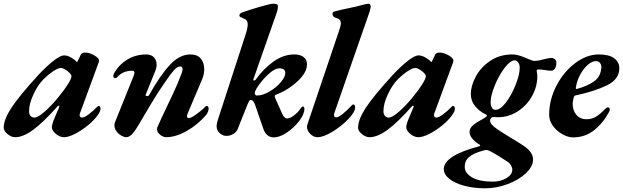

<svg xmlns="http://www.w3.org/2000/svg" viewBox="-44 -727 3365 1037"><path d="M-24 -37Q-24 -81 17 -144Q58 -207 164 -323Q208 -370 245.5 -399Q283 -428 302 -428Q328 -428 361 -402Q369 -393 370 -393H372Q374 -393 375 -395.5Q376 -398 377 -400Q390 -425 392 -432Q398 -443 417 -443Q439 -443 465 -428Q491 -413 491 -400Q491 -396 489 -390L389 -118Q386 -111 386 -106Q386 -92 400 -92Q411 -92 434.5 -109Q458 -126 483 -152Q486 -155 488 -155Q493 -155 496 -150.5Q499 -146 499 -139Q499 -125 480.5 -100.5Q462 -76 432 -51Q395 -21 360 -3.5Q325 14 302 14Q279 14 257.5 -4Q236 -22 236 -41Q236 -47 241 -64Q243 -72 251 -90.5Q259 -109 263 -119L275 -147Q276 -148 276 -151Q276 -155 273.5 -156Q271 -157 269 -155Q191 -67 136 -26.5Q81 14 38 14Q17 14 -3.5 -3Q-24 -20 -24 -37ZM272 -203Q304 -242 323 -272.5Q342 -303 342 -316Q342 -325 322 -342Q299 -360 285 -360Q270 -360 243 -342Q216 -324 192 -300Q160 -268 136.5 -217Q113 -166 113 -127Q113 -110 121 -101Q129 -92 143 -92Q160 -92 197 -124Q234 -156 272 -203Z M574 -50Q574 -61 578 -69L679 -320Q682 -329 682 -334Q682 -345 670 -345Q619 -345 589 -310Q584 -305 579 -305Q569 -305 568 -315Q567 -325 581 -345.5Q595 -366 607 -377Q665 -433 746 -433Q773 -433 787.5 -417Q802 -401 802 -377Q802 -362 796 -347L743 -216L742 -213Q742 -211 744.5 -209.5Q747 -208 750 -208Q758 -208 761 -213Q820 -319 873 -376Q926 -433 984 -433Q1022 -433 1040.5 -410.5Q1059 -388 1059 -354Q1059 -324 1047 -297L972 -120Q966 -107 966 -99Q966 -89 976 -89Q987 -89 1013 -107.5Q1039 -126 1054 -140Q1067 -155 1073 -155Q1076 -155 1079.5 -151Q1083 -147 1083 -143Q1083 -125 1070 -107Q1025 -54 965 -20Q905 14 854 14Q837 14 820.5 0.5Q804 -13 804 -29Q804 -37 806 -40Q821 -75 834 -102Q847 -129 857 -150Q864 -165 891 -222Q918 -279 937 -331Q942 -344 942 -355Q942 -368 929 -368Q913 -368 894 -346Q875 -324 857 -297Q839 -270 833 -262Q816 -239 774.5 -170.5Q733 -102 703 -50Q685 -19 669.5 -2.5Q654 14 637 14Q627 14 611.5 5.5Q596 -3 585 -18Q574 -33 574 -50Z M1377 -35 1334 -160Q1325 -187 1311 -187Q1305 -187 1302 -182Q1299 -177 1292 -161Q1292 -161 1264 -91Q1254 -64 1239 -28Q1233 -14 1216 -3.5Q1199 7 1178 7Q1160 7 1143 -7.5Q1126 -22 1126 -45Q1126 -60 1134 -84L1281 -536Q1294 -575 1294 -596Q1294 -608 1288.5 -615.5Q1283 -623 1270 -628Q1260 -632 1254.5 -635Q1249 -638 1249 -643Q1249 -650 1253.5 -654Q1258 -658 1273 -663Q1304 -674 1360.5 -690.5Q1417 -707 1432 -707Q1443 -707 1450 -704.5Q1457 -702 1457 -694Q1457 -680 1453.5 -668Q1450 -656 1449 -654L1325 -300L1324 -296Q1324 -292 1328 -292Q1334 -292 1337 -297Q1381 -358 1434.5 -395.5Q1488 -433 1546 -433Q1577 -433 1595.5 -419Q1614 -405 1614 -379Q1614 -335 1562.5 -287.5Q1511 -240 1446 -215Q1440 -214 1440 -207Q1440 -201 1442 -198L1480 -113Q1492 -87 1507 -87Q1522 -87 1543 -103Q1564 -119 1579 -140Q1580 -142 1584 -147Q1588 -152 1592 -152Q1596 -152 1598 -148Q1600 -144 1600 -139Q1600 -110 1572 -73.5Q1544 -37 1505 -11Q1466 15 1435 15Q1393 15 1377 -35ZM1497 -333Q1497 -358 1464 -358Q1442 -358 1411 -331Q1380 -304 1356 -270.5Q1332 -237 1332 -224Q1332 -220 1335 -215.5Q1338 -211 1342 -211Q1375 -211 1411.5 -232.5Q1448 -254 1472.5 -283Q1497 -312 1497 -333Z M1614 -41Q1614 -50 1619 -63L1788 -563Q1797 -589 1797 -602Q1797 -613 1791.5 -619.5Q1786 -626 1775 -629Q1763 -632 1758.5 -636.5Q1754 -641 1752 -649V-653Q1752 -658 1755 -661Q1758 -664 1766 -666Q1796 -674 1840 -683Q1885 -692 1904 -698Q1937 -707 1947 -707Q1953 -707 1956.5 -699.5Q1960 -692 1958 -687Q1955 -670 1945 -643L1763 -120Q1760 -113 1760 -106Q1760 -93 1772 -93Q1784 -93 1808 -112.5Q1832 -132 1855 -157Q1861 -163 1863 -163Q1874 -163 1874 -147Q1874 -122 1837 -83.5Q1800 -45 1751.5 -15.5Q1703 14 1671 14Q1649 14 1631.5 -4Q1614 -22 1614 -41Z M1890 -37Q1890 -81 1931 -144Q1972 -207 2078 -323Q2122 -370 2159.5 -399Q2197 -428 2216 -428Q2242 -428 2275 -402Q2283 -393 2284 -393H2286Q2288 -393 2289 -395.5Q2290 -398 2291 -400Q2304 -425 2306 -432Q2312 -443 2331 -443Q2353 -443 2379 -428Q2405 -413 2405 -400Q2405 -396 2403 -390L2303 -118Q2300 -111 2300 -106Q2300 -92 2314 -92Q2325 -92 2348.5 -109Q2372 -126 2397 -152Q2400 -155 2402 -155Q2407 -155 2410 -150.5Q2413 -146 2413 -139Q2413 -125 2394.5 -100.5Q2376 -76 2346 -51Q2309 -21 2274 -3.5Q2239 14 2216 14Q2193 14 2171.5 -4Q2150 -22 2150 -41Q2150 -47 2155 -64Q2157 -72 2165 -90.5Q2173 -109 2177 -119L2189 -147Q2190 -148 2190 -151Q2190 -155 2187.5 -156Q2185 -157 2183 -155Q2105 -67 2050 -26.5Q1995 14 1952 14Q1931 14 1910.5 -3Q1890 -20 1890 -37ZM2186 -203Q2218 -242 2237 -272.5Q2256 -303 2256 -316Q2256 -325 2236 -342Q2213 -360 2199 -360Q2184 -360 2157 -342Q2130 -324 2106 -300Q2074 -268 2050.5 -217Q2027 -166 2027 -127Q2027 -110 2035 -101Q2043 -92 2057 -92Q2074 -92 2111 -124Q2148 -156 2186 -203Z M2353 186Q2353 114 2544 63Q2549 61 2549.5 58.5Q2550 56 2546 54Q2523 41 2507.5 22.5Q2492 4 2492 -15Q2492 -35 2512 -51.5Q2532 -68 2573 -90Q2586 -98 2586 -103Q2586 -106 2576 -111Q2545 -126 2522 -154Q2499 -182 2499 -219Q2499 -264 2526 -314Q2553 -364 2604 -398.5Q2655 -433 2724 -433Q2751 -433 2791 -416L2810 -408Q2814 -407 2824.5 -402.5Q2835 -398 2841 -398Q2864 -398 2893 -407Q2898 -408 2911.5 -411Q2925 -414 2935 -414Q2944 -414 2952.5 -407.5Q2961 -401 2961 -387Q2961 -369 2953 -357Q2945 -345 2934 -345Q2926 -345 2918 -346Q2910 -347 2903 -348Q2879 -352 2866 -352Q2852 -352 2855 -341Q2858 -328 2858 -314Q2858 -260 2830 -209Q2802 -158 2753 -126Q2704 -94 2646 -94L2624 -95Q2619 -95 2613 -93Q2608 -90 2605.5 -85Q2603 -80 2603 -76Q2603 -65 2612.5 -54Q2622 -43 2642 -29Q2661 -16 2713 16Q2763 46 2785 61Q2835 95 2835 134Q2835 172 2796.5 208.5Q2758 245 2697.5 267.5Q2637 290 2576 290Q2515 290 2464 276.5Q2413 263 2383 239Q2353 215 2353 186ZM2763 -360Q2763 -378 2755 -389.5Q2747 -401 2736 -401Q2712 -401 2681 -360Q2650 -319 2628 -264.5Q2606 -210 2606 -177Q2606 -156 2612.5 -145.5Q2619 -135 2629 -134Q2656 -131 2687.5 -172Q2719 -213 2741 -269Q2763 -325 2763 -360ZM2723 189Q2723 178 2715.5 165.5Q2708 153 2695 145Q2671 129 2643 112Q2615 95 2598 87Q2588 83 2583 83Q2577 83 2563 87Q2513 101 2489.5 121Q2466 141 2466 174Q2466 208 2505.5 231Q2545 254 2619 254Q2660 254 2691.5 235Q2723 216 2723 189Z M2922 -107Q2922 -188 2961 -263.5Q3000 -339 3062.5 -386Q3125 -433 3191 -433Q3246 -433 3273.5 -412Q3301 -391 3301 -359Q3301 -299 3235 -266.5Q3169 -234 3066 -212Q3061 -211 3059 -209Q3057 -207 3055 -202Q3051 -187 3049 -170Q3048 -133 3068 -108Q3088 -83 3125 -83Q3152 -83 3174.5 -96.5Q3197 -110 3222 -136Q3232 -147 3239 -147Q3249 -147 3249 -137Q3249 -127 3246 -123Q3213 -62 3164.5 -23.5Q3116 15 3051 15Q3024 15 2993.5 -2Q2963 -19 2942.5 -47Q2922 -75 2922 -107ZM3204 -364Q3204 -377 3196.5 -387Q3189 -397 3176 -397Q3153 -397 3129.5 -376Q3106 -355 3088.5 -321.5Q3071 -288 3066 -253V-251Q3066 -245 3073 -247Q3128 -262 3164.5 -287.5Q3201 -313 3204 -364Z"/></svg>

Font: EB Garamond
Style: Bold Italic
Weight: 700
Italic angle: -17.2°
Designer: Georg Duffner and Octavio Pardo
Foundry: Georg Duffner
Version: Version 1.000